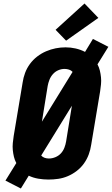

<svg xmlns="http://www.w3.org/2000/svg" viewBox="-20 -1016 640 1095"><path d="M99 59 11 14 73 -86Q64 -103 59.5 -121.5Q55 -140 53 -160Q51 -180 53 -200Q55 -220 58 -240L109 -545Q113 -573 123 -600Q133 -627 150.5 -651Q168 -675 192 -693.5Q216 -712 243 -723.5Q270 -735 297.5 -740.5Q325 -746 354 -746Q383 -746 411.5 -739.5Q440 -733 465 -720L510 -794L598 -749L536 -649Q545 -632 549.5 -613.5Q554 -595 556 -575Q558 -555 556 -535Q554 -515 551 -495L500 -190Q496 -162 486 -135Q476 -108 459 -84Q442 -60 418 -41.5Q394 -23 367 -11.5Q340 0 312 4Q284 8 256 8Q227 8 198 3Q169 -2 144 -14ZM219 -322 394 -606Q386 -615 373.5 -619Q361 -623 348 -623Q330 -623 312.5 -615.5Q295 -608 282 -593.5Q269 -579 262 -561Q255 -543 252 -526ZM259 -112Q277 -112 295.5 -119.5Q314 -127 327 -141Q340 -155 347 -173Q354 -191 357 -209L390 -413L215 -129Q223 -120 234.5 -116Q246 -112 259 -112ZM357 -784 297 -846 462 -996 541 -914Z"/></svg>

Font: Iosevka Slab HvExObl
Style: Regular
Weight: 900
Width: 7
Italic angle: -9°
Monospace: yes
Designer: Belleve Invis
Foundry: Belleve Invis
Version: Version 11.1.1; ttfautohint (v1.8.3)